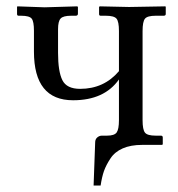

<svg xmlns="http://www.w3.org/2000/svg" viewBox="-20 -451 556 599"><path d="M424.8 -76.2Q424.8 -46.4 432.4 -37.1Q439.9 -27.8 465.8 -27.8H481.9Q487.8 -27.8 487.8 -22V-1L485.8 1H423.8Q387.7 1 362.8 12Q337.9 22.9 324.5 43.5Q311 64 304.4 82.5Q297.9 101.1 293.9 127.9H272L276.9 -6.8Q276.9 -16.6 283.4 -22.2Q290 -27.8 297.9 -27.8H314Q336.9 -27.8 344 -37.8Q351.1 -47.9 351.1 -76.2V-203.1Q305.2 -138.2 208 -138.2Q85.9 -138.2 85.9 -290V-355Q85.9 -383.8 78.9 -392.8Q71.8 -401.9 45.9 -401.9H38.1Q33.2 -401.9 33.2 -407.2V-429.2L34.2 -431.2L119.1 -428.2L221.2 -431.2L223.1 -429.2V-408.2Q223.1 -402.3 216.8 -401.9H202.1Q177.2 -401.9 169.2 -393.3Q161.1 -384.8 161.1 -359.9V-286.1Q161.1 -228 174.6 -200.9Q188 -173.8 230 -173.8Q304.2 -173.8 351.1 -229V-354Q351.1 -383.8 343.5 -392.8Q335.9 -401.9 310.1 -401.9H293.9Q289.1 -401.9 289.1 -407.2V-429.2L291 -431.2L382.8 -429.2L496.1 -431.2L497.1 -429.2V-407.2Q497.1 -402.3 491.2 -401.9H465.8Q439.9 -401.9 432.4 -392.8Q424.8 -383.8 424.8 -354Z"/></svg>

Font: Linux Libertine O
Style: Regular
Weight: 400
Designer: Philipp H. Poll
Foundry: Philipp H. Poll
Version: Version 5.3.0